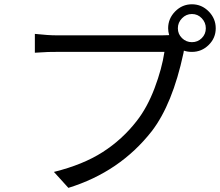

<svg xmlns="http://www.w3.org/2000/svg" viewBox="-20 -864 1040 906"><path d="M838.9 -684.1Q858.4 -665 885.7 -665Q913.1 -665 932.1 -684.1Q951.2 -703.1 951.2 -730.5Q951.2 -757.8 932.1 -777.8Q913.1 -797.9 885.7 -797.9Q858.4 -797.9 838.9 -777.8Q819.3 -757.8 819.3 -730.5Q819.3 -703.1 838.9 -684.1ZM245.1 -697.3H746.1Q766.6 -697.3 778.3 -698.2Q773.4 -714.8 773.4 -730.5Q773.4 -776.4 806.6 -810.1Q839.8 -843.8 885.7 -843.8Q931.6 -843.8 964.8 -810.1Q998 -776.4 998 -730.5Q998 -684.6 964.8 -651.9Q931.6 -619.1 885.7 -619.1Q865.2 -619.1 847.7 -625L845.7 -613.3Q793.9 -372.1 696.3 -245.1Q545.9 -52.7 302.7 22.5L234.4 -52.7Q372.1 -86.9 464.8 -146.5Q557.6 -206.1 625 -293Q674.8 -356.4 709.5 -448.2Q744.1 -540 755.9 -619.1H243.2Q225.6 -619.1 207.5 -618.7Q189.5 -618.2 170.9 -616.7Q152.3 -615.2 144.5 -615.2V-704.1Q208 -697.3 245.1 -697.3Z"/></svg>

Font: GenEi Gothic M Regular
Style: Regular
Weight: 400
Designer: o_tamon (Modified); [Source Han Sans]
Ryoko NISHIZUKA  (kana & ideographs); Paul D. Hunt (Latin, Greek & Cyrillic); Wenl
Version: Version 1.1a;Original Version 1.004